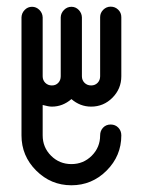

<svg xmlns="http://www.w3.org/2000/svg" viewBox="-20 -551 425 571"><path d="M277.8 -500Q277.8 -512.7 287.1 -522Q296.4 -531.2 309.1 -531.2Q322.3 -531.2 331.5 -522.2Q340.8 -513.2 340.8 -500V-324.2Q340.8 -287.1 314.5 -260.5Q288.1 -233.9 251 -233.9Q218.3 -233.9 192.4 -256.3Q166.5 -233.9 134.3 -233.9Q124.5 -233.9 106.9 -238.8V-148.4Q106.9 -112.8 131.8 -87.9Q156.7 -63 192.4 -63Q228 -63 252.9 -87.9Q277.8 -112.8 277.8 -148.4Q277.8 -162.1 286.6 -171.4Q295.4 -180.7 309.1 -180.7Q322.8 -180.7 331.8 -171.4Q340.8 -162.1 340.8 -148.4Q340.8 -87.4 297.1 -43.7Q253.4 0 192.4 0Q131.3 0 87.6 -43.7Q43.9 -87.4 43.9 -148.4V-499.5Q44.4 -512.2 53.5 -521.5Q62.5 -530.8 75.2 -530.8Q87.9 -530.8 97.2 -521.5Q106.4 -512.2 106.9 -499.5V-324.2Q106.9 -312.5 114.7 -304.7Q122.6 -296.9 134.3 -296.9Q146 -296.9 153.3 -304.7Q160.6 -312.5 160.6 -324.2V-499.5Q161.1 -512.2 170.4 -521.5Q179.7 -530.8 192.4 -530.8Q205.1 -530.8 214.1 -521.5Q223.1 -512.2 223.6 -499.5V-324.2Q223.6 -312.5 231.4 -304.7Q239.3 -296.9 251 -296.9Q262.7 -296.9 270.3 -304.7Q277.8 -312.5 277.8 -324.2Z"/></svg>

Font: Fandogh
Style: Regular
Weight: 400
Designer: Amin Abedi
Version: Version 1.00